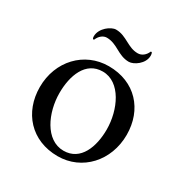

<svg xmlns="http://www.w3.org/2000/svg" viewBox="-140 -688 774 807"><g transform="rotate(30 246.5 -285.0)"><path d="M323.2 -536.1C298.8 -536.1 280.3 -545.9 261.7 -555.7C241.2 -566.4 221.7 -577.1 195.3 -577.1C171.9 -577.1 127.9 -545.9 127.9 -505.9C127.9 -499 129.9 -493.2 132.8 -493.2C133.8 -493.2 134.8 -494.1 136.7 -495.1C144.5 -514.6 161.1 -528.3 178.7 -528.3C203.1 -528.3 222.7 -518.6 242.2 -507.8C261.7 -497.1 282.2 -486.3 308.6 -486.3C332 -486.3 376 -514.6 376 -554.7C376 -561.5 374 -570.3 371.1 -570.3C370.1 -570.3 369.1 -570.3 367.2 -569.3C359.4 -549.8 342.8 -536.1 323.2 -536.1ZM235.4 -396.5C322.3 -396.5 371.1 -288.1 371.1 -193.4C371.1 -110.4 340.8 -25.4 257.8 -25.4C169.9 -25.4 122.1 -132.8 122.1 -227.5C122.1 -311.5 152.3 -396.5 235.4 -396.5ZM246.1 -428.7C127.9 -428.7 38.1 -334 38.1 -208C38.1 -85.9 119.1 6.8 248 6.8C366.2 6.8 455.1 -89.8 455.1 -215.8C455.1 -337.9 375 -428.7 246.1 -428.7Z"/></g></svg>

Font: Crimson
Style: Roman
Weight: 400
Version: Version 0.2